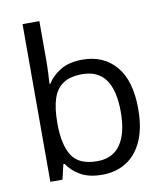

<svg xmlns="http://www.w3.org/2000/svg" viewBox="-85 -830 783 911"><g transform="rotate(-10 306.0 -375.0)"><path d="M166.5 -759.8V-569.8Q166.5 -537.1 164.8 -506.3Q163.1 -475.6 162.1 -458.5H166.5Q188.5 -494.6 230 -519.5Q271.5 -544.4 335.9 -544.4Q436.5 -544.4 496.3 -474.9Q556.2 -405.3 556.2 -268.1Q556.2 -177.7 528.8 -115.7Q501.5 -53.7 451.7 -22Q401.9 9.8 334 9.8Q270.5 9.8 229.7 -13.9Q189 -37.6 167 -71.8H160.6L144 0H85.4V-759.8ZM322.8 -476.6Q264.6 -476.6 230.5 -453.9Q196.3 -431.2 181.4 -385.5Q166.5 -339.8 166.5 -270V-265.6Q166.5 -164.6 200.2 -111.1Q233.9 -57.6 322.8 -57.6Q397.5 -57.6 434.8 -112.3Q472.2 -167 472.2 -268.6Q472.2 -372.1 435.3 -424.3Q398.4 -476.6 322.8 -476.6Z"/></g></svg>

Font: Wonky
Style: Regular
Weight: 400
Designer: Monotype Design Team
Foundry: Monotype Imaging Inc.
Version: Version 3.000